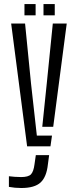

<svg xmlns="http://www.w3.org/2000/svg" viewBox="-20 -715 365 938"><path d="M112.5 0 34.5 -600H102.5L131.5 -307.5L160 -52.5H234L226.5 0ZM186.5 -95.5 208.5 -307.5 238 -600H306L240 -95.5ZM84 203.5Q52.5 203.5 23.5 198V146Q35.5 147.5 51.5 148.8Q67.5 150 83 150Q118.5 150 131.2 136.8Q144 123.5 148.5 88L155 43H220L214 88Q207.5 149.5 178.2 176.5Q149 203.5 84 203.5ZM192.5 -640V-695H247.5V-640ZM99.5 -640V-695H154V-640Z"/></svg>

Font: Big Shoulders Stencil Display
Style: Regular
Weight: 400
Designer: Patric King
Foundry: XO Type Co
Version: Version 1.000